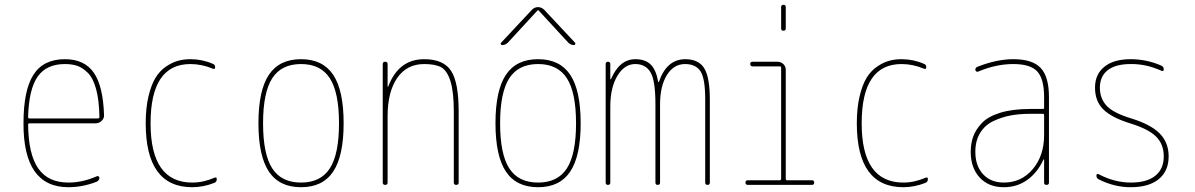

<svg xmlns="http://www.w3.org/2000/svg" viewBox="-20 -780 5040 810"><path d="M253.9 -509.8Q175.8 -509.8 138.7 -456.5Q101.6 -403.3 98.6 -286.1Q98.6 -280.3 104.5 -280.3H392.6Q398.4 -280.3 399.4 -285.2Q398.4 -356.4 385.7 -403.3Q373 -450.2 351.1 -472.2Q329.1 -494.1 306.6 -502Q284.2 -509.8 253.9 -509.8ZM268.6 9.8Q78.1 9.8 79.1 -259.8Q79.1 -399.4 121.1 -464.8Q163.1 -530.3 253.9 -530.3Q335.9 -530.3 375.5 -473.6Q415 -417 418.9 -294.9Q419.9 -281.2 409.2 -270.5Q398.4 -259.8 383.8 -259.8H104.5Q99.6 -259.8 98.6 -255.9Q99.6 -129.9 141.1 -69.8Q182.6 -9.8 268.6 -9.8Q328.1 -9.8 387.7 -36.1Q391.6 -38.1 395.5 -36.1Q399.4 -34.2 399.4 -30.3Q399.4 -19.5 388.7 -13.7Q329.1 9.8 268.6 9.8Z M791 9.8Q594.7 9.8 594.7 -259.8Q594.7 -324.2 606.4 -373.5Q618.2 -422.9 636.2 -452.1Q654.3 -481.4 680.2 -499Q706.1 -516.6 730.5 -523.4Q754.9 -530.3 783.2 -530.3Q833 -530.3 877.9 -510.7Q887.7 -507.8 887.7 -496.1Q887.7 -486.3 877.9 -490.2Q831.1 -509.8 783.2 -509.8Q615.2 -509.8 615.2 -259.8Q615.2 -9.8 791 -9.8Q837.9 -9.8 884.8 -30.3Q894.5 -34.2 894.5 -24.4Q894.5 -12.7 884.8 -8.8Q837.9 9.8 791 9.8Z M1371.6 -449.7Q1333 -509.8 1250 -509.8Q1167 -509.8 1128.4 -449.7Q1089.8 -389.6 1089.8 -259.8Q1089.8 -129.9 1128.4 -69.8Q1167 -9.8 1250 -9.8Q1333 -9.8 1371.6 -69.8Q1410.2 -129.9 1410.2 -259.8Q1410.2 -389.6 1371.6 -449.7ZM1385.7 -56.2Q1341.8 9.8 1250 9.8Q1158.2 9.8 1114.3 -56.2Q1070.3 -122.1 1070.3 -260.3Q1070.3 -398.4 1114.3 -464.4Q1158.2 -530.3 1250 -530.3Q1341.8 -530.3 1385.7 -464.4Q1429.7 -398.4 1429.7 -260.3Q1429.7 -122.1 1385.7 -56.2Z M1594.7 -9.8V-509.8Q1594.7 -519.5 1605 -519.5Q1615.2 -519.5 1615.2 -509.8V-415Q1615.2 -414.1 1616.2 -414.1Q1618.2 -414.1 1618.2 -416Q1662.1 -530.3 1769.5 -530.3Q1850.6 -530.3 1882.8 -481.4Q1915 -432.6 1915 -309.6V-9.8Q1915 0 1904.8 0Q1894.5 0 1894.5 -9.8V-309.6Q1894.5 -392.6 1880.4 -437.5Q1866.2 -482.4 1841.3 -496.1Q1816.4 -509.8 1769.5 -509.8Q1696.3 -509.8 1655.8 -451.2Q1615.2 -392.6 1615.2 -290V-9.8Q1615.2 0 1605 0Q1594.7 0 1594.7 -9.8Z M2371.6 -449.7Q2333 -509.8 2250 -509.8Q2167 -509.8 2128.4 -449.7Q2089.8 -389.6 2089.8 -259.8Q2089.8 -129.9 2128.4 -69.8Q2167 -9.8 2250 -9.8Q2333 -9.8 2371.6 -69.8Q2410.2 -129.9 2410.2 -259.8Q2410.2 -389.6 2371.6 -449.7ZM2385.7 -56.2Q2341.8 9.8 2250 9.8Q2158.2 9.8 2114.3 -56.2Q2070.3 -122.1 2070.3 -260.3Q2070.3 -398.4 2114.3 -464.4Q2158.2 -530.3 2250 -530.3Q2341.8 -530.3 2385.7 -464.4Q2429.7 -398.4 2429.7 -260.3Q2429.7 -122.1 2385.7 -56.2ZM2098.6 -589.8Q2094.7 -589.8 2092.8 -593.3Q2090.8 -596.7 2093.8 -599.6L2224.6 -739.3Q2235.4 -750 2249.5 -750Q2263.7 -750 2275.4 -739.3L2406.2 -599.6Q2408.2 -596.7 2406.7 -593.3Q2405.3 -589.8 2401.4 -589.8Q2388.7 -589.8 2377.9 -599.6L2252 -736.3H2250H2248L2122.1 -599.6Q2111.3 -589.8 2098.6 -589.8Z M2535.2 -9.8V-509.8Q2535.2 -519.5 2544.9 -519.5Q2554.7 -519.5 2554.7 -509.8V-446.3Q2554.7 -445.3 2555.7 -445.3Q2557.6 -445.3 2557.6 -446.3Q2593.8 -530.3 2660.2 -530.3Q2702.1 -530.3 2725.1 -507.8Q2748 -485.4 2756.8 -434.6Q2756.8 -433.6 2757.8 -433.6Q2759.8 -433.6 2759.8 -434.6Q2792 -529.3 2870.1 -530.3Q2927.7 -530.3 2951.2 -491.7Q2974.6 -453.1 2974.6 -360.4V-9.8Q2974.6 0 2964.8 0Q2955.1 0 2955.1 -9.8V-360.4Q2955.1 -449.2 2935.1 -479.5Q2915 -509.8 2870.1 -509.8Q2822.3 -509.8 2793.5 -463.4Q2764.6 -417 2764.6 -339.8V-9.8Q2764.6 0 2754.9 0Q2745.1 0 2745.1 -9.8V-339.8Q2745.1 -439.5 2724.6 -474.6Q2704.1 -509.8 2660.2 -509.8Q2614.3 -509.8 2584.5 -460Q2554.7 -410.2 2554.7 -330.1V-9.8Q2554.7 0 2544.9 0Q2535.2 0 2535.2 -9.8Z M3134.8 0Q3125 0 3125 -9.8Q3125 -19.5 3134.8 -19.5H3269.5Q3274.4 -19.5 3275.4 -25.4V-495.1Q3275.4 -500 3269.5 -500H3155.3Q3145.5 -500 3145 -509.8Q3144.5 -519.5 3155.3 -519.5H3259.8Q3274.4 -519.5 3284.7 -509.8Q3294.9 -500 3294.9 -485.4V-25.4Q3294.9 -20.5 3299.8 -19.5H3405.3Q3415 -19.5 3415 -9.8Q3415 0 3405.3 0ZM3275.4 -660.2V-750Q3275.4 -759.8 3285.2 -759.8Q3294.9 -759.8 3294.9 -750V-660.2Q3294.9 -650.4 3285.2 -650.4Q3275.4 -650.4 3275.4 -660.2Z M3791 9.8Q3594.7 9.8 3594.7 -259.8Q3594.7 -324.2 3606.4 -373.5Q3618.2 -422.9 3636.2 -452.1Q3654.3 -481.4 3680.2 -499Q3706.1 -516.6 3730.5 -523.4Q3754.9 -530.3 3783.2 -530.3Q3833 -530.3 3877.9 -510.7Q3887.7 -507.8 3887.7 -496.1Q3887.7 -486.3 3877.9 -490.2Q3831.1 -509.8 3783.2 -509.8Q3615.2 -509.8 3615.2 -259.8Q3615.2 -9.8 3791 -9.8Q3837.9 -9.8 3884.8 -30.3Q3894.5 -34.2 3894.5 -24.4Q3894.5 -12.7 3884.8 -8.8Q3837.9 9.8 3791 9.8Z M4384.8 -210V-294.9Q4384.8 -299.8 4379.9 -299.8H4325.2Q4281.2 -299.8 4244.1 -293Q4207 -286.1 4171.4 -269.5Q4135.7 -252.9 4115.2 -219.7Q4094.7 -186.5 4094.7 -139.6Q4094.7 -80.1 4127.4 -44.9Q4160.2 -9.8 4214.8 -9.8Q4289.1 -9.8 4336.9 -66.4Q4384.8 -123 4384.8 -210ZM4379.9 -320.3Q4384.8 -320.3 4384.8 -325.2V-370.1Q4384.8 -447.3 4356 -478.5Q4327.1 -509.8 4254.9 -509.8Q4181.6 -509.8 4105.5 -477.5Q4101.6 -476.6 4098.1 -479Q4094.7 -481.4 4094.7 -485.4Q4094.7 -496.1 4105.5 -499Q4185.5 -530.3 4254.9 -530.3Q4335.9 -530.3 4370.6 -493.2Q4405.3 -456.1 4405.3 -370.1V-9.8Q4405.3 0 4395 0Q4384.8 0 4384.8 -9.8V-106.4Q4384.8 -107.4 4383.8 -107.4Q4381.8 -107.4 4381.8 -106.4Q4357.4 -52.7 4314.5 -21.5Q4271.5 9.8 4214.8 9.8Q4150.4 9.8 4112.8 -31.2Q4075.2 -72.3 4075.2 -139.6Q4075.2 -173.8 4085.4 -203.1Q4095.7 -232.4 4121.6 -260.3Q4147.5 -288.1 4199.2 -304.2Q4251 -320.3 4325.2 -320.3Z M4747.1 -259.8Q4668.9 -284.2 4634.3 -318.8Q4599.6 -353.5 4599.6 -410.2Q4599.6 -466.8 4639.2 -498.5Q4678.7 -530.3 4750 -530.3Q4817.4 -530.3 4879.9 -502.9Q4889.6 -498 4889.6 -487.3Q4889.6 -477.5 4879.9 -481.4Q4815.4 -510.7 4750 -509.8Q4686.5 -509.8 4653.3 -483.9Q4620.1 -458 4620.1 -410.2Q4620.1 -365.2 4647.9 -334.5Q4675.8 -303.7 4752.9 -280.3Q4835 -254.9 4872.6 -216.8Q4910.2 -178.7 4910.2 -120.1Q4910.2 -58.6 4868.7 -24.4Q4827.1 9.8 4750 9.8Q4680.7 9.8 4615.2 -23.4Q4605.5 -28.3 4605.5 -39.1Q4605.5 -48.8 4615.2 -44.9Q4682.6 -9.8 4750.5 -9.8Q4818.4 -9.8 4854 -38.6Q4889.6 -67.4 4889.6 -120.1Q4889.6 -171.9 4856.9 -204.1Q4824.2 -236.3 4747.1 -259.8Z"/></svg>

Font: Rounded-X Mgen+ 1m thin
Style: Regular
Weight: 100
Designer: [Source Han Sans]
Ryoko NISHIZUKA  (kana & ideographs); Paul D. Hunt (Latin, Greek & Cyrillic); Wenlong ZHANG  (bopomofo
Version: Version 1.059.20150602